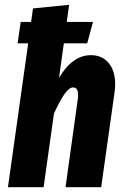

<svg xmlns="http://www.w3.org/2000/svg" viewBox="-20 -777 517 797"><path d="M458 -427Q458 -410 455 -390L400 0H252L303 -366Q304 -372 304 -383Q304 -414 284 -414Q267 -414 248 -387Q229 -360 204 -306L161 0H13L97 -597H53L66 -686H109L117 -742L267 -757L257 -686H366L342 -597H245L225 -454Q281 -548 357 -548Q404 -548 431 -515.5Q458 -483 458 -427Z"/></svg>

Font: Fira Sans Extra Condensed
Style: Bold Italic
Weight: 700
Width: 3
Italic angle: -8°
Designer: Carrois Corporate & Edenspiekermann AG
Foundry: Carrois Corporate GbR & Edenspiekermann AG
Version: Version 4.203